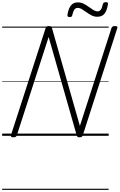

<svg xmlns="http://www.w3.org/2000/svg" viewBox="-20 -1256 1106 1776"><path d="M103 14Q75 14 81 -5L402 -996Q405 -1006 412 -1010.5Q419 -1015 433 -1015Q445 -1015 451 -1011.5Q457 -1008 460 -999L719 -91L1011 -996Q1015 -1006 1022 -1010.5Q1029 -1015 1044 -1015Q1072 -1015 1065 -996L746 -5Q743 5 736 9.5Q729 14 715 14Q704 14 698.5 10.5Q693 7 690 -2L430 -914L136 -5Q133 5 125.5 9.5Q118 14 103 14ZM623 -1098Q601 -1098 604 -1120Q613 -1177 636 -1205.5Q659 -1234 700 -1234Q729 -1234 754 -1221.5Q779 -1209 801 -1192.5Q823 -1176 843.5 -1163.5Q864 -1151 883 -1151Q901 -1151 912.5 -1166.5Q924 -1182 931 -1216Q935 -1236 959 -1236Q972 -1236 976.5 -1231Q981 -1226 978 -1215Q969 -1157 946.5 -1129Q924 -1101 880 -1101Q852 -1101 827.5 -1113.5Q803 -1126 781 -1142Q759 -1158 738.5 -1170.5Q718 -1183 698 -1183Q680 -1183 668.5 -1167.5Q657 -1152 649 -1118Q648 -1107 641.5 -1102.5Q635 -1098 623 -1098ZM0 490H985V500H0ZM0 -20H985V0H0ZM0 -505H985V-500H0ZM0 -1010H985V-1000H0Z"/></svg>

Font: Playwrite AU TAS Guides
Style: Regular
Weight: 400
Designer: Veronika Burian, José Scaglione
Foundry: TypeTogether
Version: Version 1.003